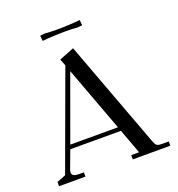

<svg xmlns="http://www.w3.org/2000/svg" viewBox="-150 -978 1020 1101"><g transform="rotate(-20 360.0 -427.5)"><path d="M22 0V-26L76 -47L293 -639L277 -680L368 -716L610 -66Q619 -41 627 -33.5Q635 -26 658 -26H701V0H472V-26H520L464 -177H155L114 -67Q111 -58 111 -50Q111 -26 153 -26H183V0ZM164 -202H455L308 -598ZM216 -843V-848L244 -851Q274 -848 318 -848Q389 -848 459 -855L462 -827V-822L434 -819Q404 -822 360 -822Q289 -822 219 -815Z"/></g></svg>

Font: Dihjauti
Style: Bold
Weight: 700
Designer: T. Christopher White
Version: Version 3.0.0